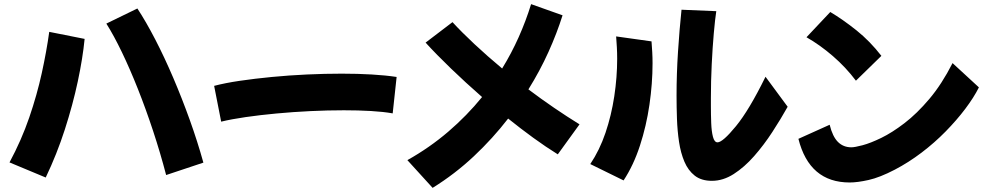

<svg xmlns="http://www.w3.org/2000/svg" viewBox="-20 -839 4777 928"><path d="M783 7Q755 -100 720 -206Q685 -312 646.5 -409Q608 -506 569 -587Q530 -668 494 -725L644 -798Q686 -734 730.5 -648Q775 -562 817.5 -462.5Q860 -363 897.5 -258.5Q935 -154 963 -53ZM201 19 26 -54Q84 -162 121.5 -271.5Q159 -381 182 -486Q205 -591 218 -685L389 -651Q380 -558 356 -445.5Q332 -333 293.5 -213.5Q255 -94 201 19Z M1049 -251 1015 -424Q1068 -438 1139.5 -448.5Q1211 -459 1294 -467Q1377 -475 1463.5 -479Q1550 -483 1632 -483Q1709 -483 1777 -479Q1845 -475 1897 -467L1878 -291Q1833 -299 1772.5 -302.5Q1712 -306 1642 -306Q1564 -306 1480.5 -302Q1397 -298 1316.5 -290.5Q1236 -283 1167 -273Q1098 -263 1049 -251Z M2071 69 1949 -65Q2056 -125 2146.5 -202.5Q2237 -280 2310 -370Q2230 -440 2159.5 -508Q2089 -576 2037 -633L2167 -732Q2211 -684 2273 -626Q2335 -568 2407 -508Q2452 -581 2487 -659.5Q2522 -738 2547 -819L2699 -765Q2672 -679 2631 -588Q2590 -497 2534 -407Q2595 -361 2658 -318Q2721 -275 2781 -238L2676 -93Q2618 -129 2557.5 -173Q2497 -217 2436 -266Q2362 -170 2270.5 -84Q2179 2 2071 69Z M3787 -323Q3754 -264 3713 -201Q3672 -138 3625 -84.5Q3578 -31 3526.5 2Q3475 35 3421 35Q3370 35 3338 10Q3306 -15 3288 -57.5Q3270 -100 3262 -153.5Q3254 -207 3252 -264.5Q3250 -322 3250 -377Q3250 -481 3257 -589Q3264 -697 3274 -792L3442 -785Q3436 -746 3430 -678Q3424 -610 3420 -528.5Q3416 -447 3416 -367V-326Q3416 -285 3417.5 -244.5Q3419 -204 3426 -177.5Q3433 -151 3448 -151Q3473 -151 3537 -229Q3601 -307 3680 -468ZM2994 33 2833 -46Q2878 -113 2906.5 -197Q2935 -281 2949 -373.5Q2963 -466 2963 -555Q2963 -583 2961.5 -610Q2960 -637 2958 -663L3129 -639Q3131 -614 3132.5 -587.5Q3134 -561 3134 -533Q3134 -436 3119 -333Q3104 -230 3073 -135Q3042 -40 2994 33Z M4117 -449Q4068 -514 4005.5 -568Q3943 -622 3878 -659L3993 -781Q4055 -744 4120 -692Q4185 -640 4240 -569ZM4305 -19Q4232 19 4178 31Q4124 43 4087 43Q3892 43 3839 -168L3990 -236Q4004 -179 4030 -153Q4056 -127 4095 -127Q4111 -127 4149 -137Q4187 -147 4239.5 -172.5Q4292 -198 4352 -244Q4412 -290 4472 -361Q4532 -432 4584 -534L4711 -417V-416Q4687 -368 4645.5 -313Q4604 -258 4550.5 -203.5Q4497 -149 4434.5 -101.5Q4372 -54 4305 -19Z"/></svg>

Font: Mochiy Pop P One
Style: Regular
Weight: 400
Designer: FONTDASU
Foundry: FONTDASU / Google Inc. / Adobe
Version: Version 2.000